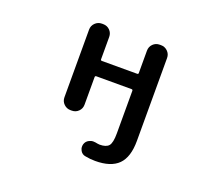

<svg xmlns="http://www.w3.org/2000/svg" viewBox="-124 -720 1249 1102"><g transform="rotate(20 500.0 -169.0)"><path d="M553.7 208Q523.4 208 493.2 202.1Q472.7 199.2 461.9 180.7Q455.1 168.9 455.1 156.2Q455.1 148.4 457 141.6Q462.9 122.1 480.5 113.3Q493.2 106.4 506.8 106.4Q512.7 106.4 519.5 107.4Q533.2 110.4 545.9 111.3Q585.9 111.3 601.6 92.8Q617.2 74.2 617.2 17.6V-243.2Q617.2 -251 609.4 -251H394.5Q386.7 -251 386.7 -243.2V-75.2Q386.7 -50.8 370.1 -34.2Q353.5 -17.6 329.1 -17.6H321.3Q297.9 -17.6 280.8 -34.2Q263.7 -50.8 263.7 -75.2V-488.3Q263.7 -512.7 280.8 -529.3Q297.9 -545.9 321.3 -545.9H329.1Q353.5 -545.9 370.1 -529.3Q386.7 -512.7 386.7 -488.3V-351.6Q386.7 -344.7 394.5 -344.7H609.4Q617.2 -344.7 617.2 -351.6V-488.3Q617.2 -512.7 633.8 -529.3Q650.4 -545.9 674.8 -545.9H682.6Q706.1 -545.9 723.1 -529.3Q740.2 -512.7 740.2 -488.3V17.6Q740.2 117.2 694.8 162.6Q649.4 208 553.7 208Z"/></g></svg>

Font: Rounded Mgen+ 2m medium
Style: Regular
Weight: 500
Designer: [Source Han Sans]
Ryoko NISHIZUKA  (kana & ideographs); Paul D. Hunt (Latin, Greek & Cyrillic); Wenlong ZHANG  (bopomofo
Version: Version 1.059.20150602